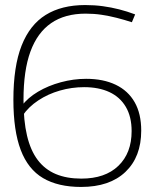

<svg xmlns="http://www.w3.org/2000/svg" viewBox="-20 -730 614 760"><path d="M301 10Q210 10 150.5 -25Q91 -60 62 -136.5Q33 -213 33 -335Q33 -467 65.5 -549.5Q98 -632 161 -671Q224 -710 317 -710Q354 -710 387 -705.5Q420 -701 451.5 -693Q483 -685 515 -673L502 -642Q471 -652 441.5 -659.5Q412 -667 382 -671.5Q352 -676 319 -676Q237 -676 182.5 -638.5Q128 -601 100.5 -526Q73 -451 73 -335Q73 -252 87 -193Q101 -134 129.5 -96.5Q158 -59 201 -41Q244 -23 302 -23Q396 -23 448.5 -73.5Q501 -124 501 -211Q501 -268 478 -307Q455 -346 413 -365.5Q371 -385 313 -385Q264 -385 217 -371.5Q170 -358 131.5 -332.5Q93 -307 70 -273L66 -311Q90 -343 130.5 -367Q171 -391 221 -404.5Q271 -418 321 -418Q389 -418 438 -394.5Q487 -371 513 -325.5Q539 -280 539 -213Q539 -109 476.5 -49.5Q414 10 301 10Z"/></svg>

Font: Georama ExtraCondensed Thin ExtraLight
Style: Regular
Weight: 250
Version: Version 1.001